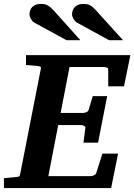

<svg xmlns="http://www.w3.org/2000/svg" viewBox="-35 -949 678 969"><path d="M590.8 -513.2H511.2V-598.1Q511.2 -605.5 503.7 -608.2Q496.1 -610.8 487.8 -610.8H315.9L271 -378.9H383.8Q391.6 -378.9 400.6 -382.6Q409.7 -386.2 412.1 -394L433.1 -463.9H505.9L460 -229H386.2L396 -304.2Q396.5 -307.1 394.5 -309.6Q392.6 -312 389.2 -314Q385.7 -315.9 381.6 -316.9Q377.4 -317.9 374 -317.9H258.8L209 -60.1H421.9Q429.7 -60.1 438.7 -64Q447.8 -67.9 450.2 -74.2L481.9 -173.8H561L525.9 0H-15.1V-49.8Q-3.9 -50.8 7.1 -51.8Q18.1 -52.7 26.4 -53.7Q36.1 -54.7 44.9 -55.2Q56.2 -56.2 60.8 -58.6Q65.4 -61 66.9 -70.8L170.9 -601.1Q173.3 -609.9 168 -612.5Q162.6 -615.2 152.8 -616.2Q144 -616.7 134.8 -617.7Q126.5 -618.7 116.2 -619.4Q106 -620.1 96.2 -621.1V-670.9H623ZM300.8 -746.1 138.7 -834.5Q133.3 -837.4 128.9 -842.5Q124.5 -847.7 121.1 -853.5Q117.7 -859.4 115.7 -865.5Q113.8 -871.6 113.8 -876.5Q113.8 -885.3 116.7 -894.8Q119.6 -904.3 126.2 -911.9Q132.8 -919.4 143.8 -924.3Q154.8 -929.2 170.9 -929.2Q181.2 -929.2 189 -927.7Q196.8 -926.3 204.1 -922.6Q211.4 -918.9 218.8 -912.8Q226.1 -906.7 234.9 -897.5L370.6 -746.1ZM515.6 -746.1 354 -834.5Q348.6 -837.4 344 -842.5Q339.4 -847.7 335.9 -853.5Q332.5 -859.4 330.6 -865.5Q328.6 -871.6 328.6 -876.5Q328.6 -885.3 331.5 -894.8Q334.5 -904.3 341.1 -911.9Q347.7 -919.4 358.6 -924.3Q369.6 -929.2 385.7 -929.2Q396 -929.2 403.8 -927.7Q411.6 -926.3 418.9 -922.6Q426.3 -918.9 433.3 -912.8Q440.4 -906.7 448.7 -897.5L585.9 -746.1Z"/></svg>

Font: Charis SIL
Style: Bold Italic
Weight: 700
Italic angle: -11°
Foundry: SIL International
Version: Version 4.112